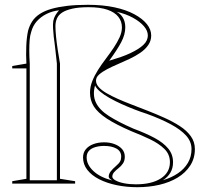

<svg xmlns="http://www.w3.org/2000/svg" viewBox="-20 -765 837 800"><path d="M552 15Q507 15 466 6.5Q425 -2 393.5 -18Q362 -34 344 -57Q326 -80 326 -109Q326 -129 337.5 -143Q349 -157 369 -164.5Q389 -172 414 -172Q438 -172 457.5 -164.5Q477 -157 488.5 -144Q500 -131 500 -112Q500 -95 492 -83.5Q484 -72 473.5 -64Q463 -56 455.5 -47.5Q448 -39 448 -29Q448 -21 461 -13.5Q474 -6 496.5 -1.5Q519 3 546 3Q612 3 650 -21.5Q688 -46 688 -89Q688 -122 665 -144.5Q642 -167 605.5 -184.5Q569 -202 528 -218Q463 -246 425 -271Q387 -296 371 -321.5Q355 -347 355 -379Q355 -403 364.5 -427Q374 -451 389 -474.5Q404 -498 421.5 -521Q439 -544 454 -566.5Q469 -589 478.5 -610Q488 -631 488 -651Q488 -676 473 -695Q458 -714 427.5 -724.5Q397 -735 349 -735Q309 -735 282 -729Q255 -723 239.5 -713Q224 -703 217.5 -688.5Q211 -674 211 -656Q211 -639 213.5 -613Q216 -587 220.5 -558Q225 -529 230 -500V-20L293 -10V0H31V-10L90 -20V-480H31V-490L90 -500Q88 -536 89.5 -573Q91 -610 97 -637Q103 -659 114.5 -676.5Q126 -694 146 -707Q166 -720 194 -728Q222 -736 259.5 -740.5Q297 -745 346 -745Q408 -745 457 -734.5Q506 -724 540 -705.5Q574 -687 592 -664.5Q610 -642 610 -617Q610 -595 597.5 -577Q585 -559 564.5 -545Q544 -531 519.5 -519.5Q495 -508 470.5 -497.5Q446 -487 426 -476.5Q406 -466 393 -454.5Q380 -443 380 -429Q380 -415 391.5 -402Q403 -389 423.5 -377Q444 -365 471 -353Q498 -341 529.5 -329Q561 -317 594 -304Q630 -290 665.5 -274Q701 -258 729.5 -239.5Q758 -221 775 -197.5Q792 -174 792 -144Q792 -105 772.5 -75Q753 -45 720 -25Q687 -5 644 5Q601 15 552 15ZM448 -13Q440 -18 436.5 -21.5Q433 -25 433 -29Q433 -40 441 -50.5Q449 -61 463 -73Q476 -84 480.5 -92.5Q485 -101 485 -112Q485 -135 465 -146Q445 -157 414 -157Q394 -157 377 -152Q360 -147 350.5 -136.5Q341 -126 341 -109Q341 -79 369 -52.5Q397 -26 448 -13ZM226 -722Q198 -719 174 -707Q150 -695 133.5 -676.5Q117 -658 110 -632Q105 -617 103.5 -597.5Q102 -578 102 -554Q102 -530 104 -500V-14H217V-500Q214 -531 211.5 -550.5Q209 -570 207.5 -584.5Q206 -599 204 -611Q202 -631 201 -647.5Q200 -664 202 -678Q205 -692 211.5 -702.5Q218 -713 226 -722ZM435 -512Q462 -520 483.5 -527.5Q505 -535 523 -543.5Q541 -552 554.5 -560.5Q568 -569 577.5 -578Q587 -587 591.5 -597Q596 -607 596 -617Q596 -637 579.5 -656Q563 -675 534 -691Q505 -707 466 -716Q483 -707 492.5 -690.5Q502 -674 502 -651Q502 -621 485 -589Q468 -557 435 -512ZM659 -14Q695 -25 721.5 -43Q748 -61 763 -86.5Q778 -112 778 -144Q778 -175 755.5 -200Q733 -225 691 -247.5Q649 -270 591 -291Q566 -299 539 -309.5Q512 -320 485.5 -332Q459 -344 436 -357Q413 -370 397 -383.5Q381 -397 376 -409Q365 -369 379.5 -338Q394 -307 434 -281.5Q474 -256 536 -229Q587 -210 623.5 -190.5Q660 -171 680.5 -146.5Q701 -122 701 -89Q701 -64 690 -45.5Q679 -27 659 -14Z"/></svg>

Font: Kalnia Glaze Thin Medium
Style: Regular
Weight: 500
Version: Version 1.110